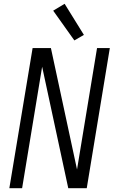

<svg xmlns="http://www.w3.org/2000/svg" viewBox="-20 -987 616 1007"><path d="M29 0H96L201 -637L338 0H435L556 -735H489L384 -98L247 -735H151ZM370 -775 420 -804 319 -967 259 -931Z"/></svg>

Font: Iosevka Sparkle Light Oblique
Style: Regular
Weight: 300
Italic angle: -9°
Designer: Belleve Invis
Foundry: Belleve Invis
Version: Version 4.5.0; ttfautohint (v1.8.3)